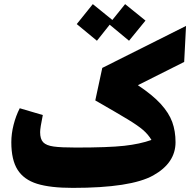

<svg xmlns="http://www.w3.org/2000/svg" viewBox="-20 -893 944 933"><path d="M875 -592 650 -479Q722 -431 761.5 -387.5Q801 -344 817 -300Q833 -256 833 -202Q833 -101 724.5 -40.5Q616 20 334 20Q224 20 160 0Q96 -20 65.5 -68Q35 -116 35 -202Q35 -243 46 -286.5Q57 -330 76 -367L188 -334Q175 -271 175 -251Q175 -217 190 -201.5Q205 -186 240.5 -181Q276 -176 349 -176Q507 -176 583.5 -184.5Q660 -193 716 -213Q700 -240 675 -261.5Q650 -283 601.5 -312.5Q553 -342 443 -405L477 -563L884 -767ZM607 -695 513 -773 451 -695 353 -776 431 -873 526 -796 588 -873 687 -793Z"/></svg>

Font: FiraGO Heavy
Style: Italic
Weight: 900
Italic angle: -8°
Designer: bBox Type GmbH
Foundry: bBox Type GmbH
Version: Version 1.001